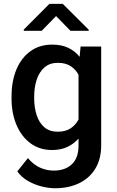

<svg xmlns="http://www.w3.org/2000/svg" viewBox="-20 -770 607 998"><path d="M40 -258.3V-268.6Q40 -349.1 65.7 -409.7Q91.3 -470.2 138.7 -504.2Q186 -538.1 251.5 -538.1Q299.8 -538.1 334.7 -521.5Q369.6 -504.9 394 -474.6L398.9 -528.3H505.9V-14.6Q505.9 56.6 475.6 106.4Q445.3 156.2 391.1 182.4Q336.9 208.5 265.6 208.5Q235.4 208.5 198.5 199.7Q161.6 190.9 127.2 171.6Q92.8 152.3 69.8 121.1L125 51.8Q153.3 85.4 187.5 101.1Q221.7 116.7 259.3 116.7Q319.3 116.7 353.8 83.5Q388.2 50.3 388.2 -12.2V-49.8Q363.3 -21.5 329.3 -5.9Q295.4 9.8 250.5 9.8Q186 9.8 138.7 -25.1Q91.3 -60.1 65.7 -120.6Q40 -181.2 40 -258.3ZM157.7 -268.6V-258.3Q157.7 -210.4 170.7 -171.1Q183.6 -131.8 210.4 -108.6Q237.3 -85.4 279.8 -85.4Q320.8 -85.4 346.9 -102.8Q373 -120.1 388.2 -148.9V-381.3Q373 -409.7 346.9 -426.5Q320.8 -443.4 280.8 -443.4Q238.3 -443.4 211.2 -419.7Q184.1 -396 170.9 -356.4Q157.7 -316.9 157.7 -268.6ZM306.2 -750 441.4 -615.2V-609.9H346.2L271.5 -686.5L196.8 -609.9H103.5V-616.2L236.8 -750Z"/></svg>

Font: Vazirmatn FD Medium
Style: Regular
Weight: 500
Designer: Saber Rastikerdar
Foundry: Saber Rastikerdar
Version: Version 33.003